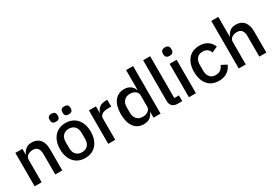

<svg xmlns="http://www.w3.org/2000/svg" viewBox="35 -1659 3684 2586"><g transform="rotate(-30 1877.0 -366.0)"><path d="M78 0V-520H187V-434H192Q209 -476 243.5 -504Q278 -532 338 -532Q418 -532 462.5 -479.5Q507 -427 507 -330V0H398V-316Q398 -438 300 -438Q279 -438 258.5 -432.5Q238 -427 222 -416Q206 -405 196.5 -388Q187 -371 187 -348V0Z M862 12Q808 12 763.5 -7Q719 -26 688 -61.5Q657 -97 640 -147.5Q623 -198 623 -260Q623 -322 640 -372.5Q657 -423 688 -458.5Q719 -494 763.5 -513Q808 -532 862 -532Q916 -532 960.5 -513Q1005 -494 1036 -458.5Q1067 -423 1084 -372.5Q1101 -322 1101 -260Q1101 -198 1084 -147.5Q1067 -97 1036 -61.5Q1005 -26 960.5 -7Q916 12 862 12ZM862 -78Q918 -78 952 -112.5Q986 -147 986 -216V-304Q986 -373 952 -407.5Q918 -442 862 -442Q806 -442 772 -407.5Q738 -373 738 -304V-216Q738 -147 772 -112.5Q806 -78 862 -78ZM762 -610Q728 -610 714 -625Q700 -640 700 -663V-681Q700 -704 714 -719Q728 -734 762 -734Q796 -734 810 -719Q824 -704 824 -681V-663Q824 -640 810 -625Q796 -610 762 -610ZM962 -610Q928 -610 914 -625Q900 -640 900 -663V-681Q900 -704 914 -719Q928 -734 962 -734Q996 -734 1010 -719Q1024 -704 1024 -681V-663Q1024 -640 1010 -625Q996 -610 962 -610Z M1222 0V-520H1331V-420H1336Q1347 -460 1382 -490Q1417 -520 1479 -520H1508V-415H1465Q1400 -415 1365.5 -394Q1331 -373 1331 -332V0Z M1927 -86H1922Q1905 -40 1866.5 -14Q1828 12 1776 12Q1677 12 1623 -59.5Q1569 -131 1569 -260Q1569 -389 1623 -460.5Q1677 -532 1776 -532Q1828 -532 1866.5 -506.5Q1905 -481 1922 -434H1927V-740H2036V0H1927ZM1809 -82Q1859 -82 1893 -106.5Q1927 -131 1927 -171V-349Q1927 -389 1893 -413.5Q1859 -438 1809 -438Q1752 -438 1718 -401.5Q1684 -365 1684 -305V-215Q1684 -155 1718 -118.5Q1752 -82 1809 -82Z M2303 0Q2247 0 2219.5 -28.5Q2192 -57 2192 -108V-740H2301V-89H2373V0Z M2532 -613Q2498 -613 2482.5 -629Q2467 -645 2467 -670V-687Q2467 -712 2482.5 -728Q2498 -744 2532 -744Q2566 -744 2581 -728Q2596 -712 2596 -687V-670Q2596 -645 2581 -629Q2566 -613 2532 -613ZM2477 -520H2586V0H2477Z M2943 12Q2887 12 2843 -7Q2799 -26 2769 -61.5Q2739 -97 2723 -147.5Q2707 -198 2707 -260Q2707 -322 2723 -372.5Q2739 -423 2769 -458.5Q2799 -494 2843 -513Q2887 -532 2943 -532Q3021 -532 3071 -497Q3121 -462 3144 -404L3054 -362Q3043 -398 3015.5 -419.5Q2988 -441 2943 -441Q2883 -441 2852.5 -403.5Q2822 -366 2822 -306V-213Q2822 -153 2852.5 -115.5Q2883 -78 2943 -78Q2991 -78 3019.5 -101.5Q3048 -125 3065 -164L3148 -120Q3122 -56 3070 -22Q3018 12 2943 12Z M3252 -740H3361V-434H3366Q3383 -476 3417.5 -504Q3452 -532 3512 -532Q3592 -532 3636.5 -479.5Q3681 -427 3681 -330V0H3572V-317Q3572 -438 3474 -438Q3453 -438 3432.5 -432.5Q3412 -427 3396 -416Q3380 -405 3370.5 -388Q3361 -371 3361 -349V0H3252Z"/></g></svg>

Font: IBM Plex Sans Thai Medium
Style: Regular
Weight: 500
Designer: Mike Abbink, Paul van der Laan, Pieter van Rosmalen, Ben Mitchell, Mark Frömberg
Foundry: Bold Monday
Version: Version 1.1